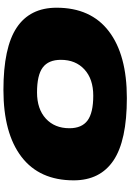

<svg xmlns="http://www.w3.org/2000/svg" viewBox="160 -910 760 1120"><g transform="rotate(-90 540.0 -350.0)"><path d="M528 10Q280 10 164 -68Q48 -146 48 -300Q48 -500 185.5 -605Q323 -710 575 -710Q823 -710 939 -632.5Q1055 -555 1055 -400Q1055 -200 917.5 -95Q780 10 528 10ZM542 -186Q639 -186 695 -237.5Q751 -289 751 -375Q751 -447 706.5 -480.5Q662 -514 561 -514Q464 -514 408 -462.5Q352 -411 352 -325Q352 -253 397 -219.5Q442 -186 542 -186Z"/></g></svg>

Font: Georama ExtraExtended Black
Style: Italic
Weight: 900
Width: 8
Italic angle: -9°
Designer: Jean-Baptiste Levee
Foundry: Production Type
Version: Version 1.000